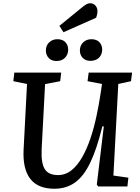

<svg xmlns="http://www.w3.org/2000/svg" viewBox="-20 -1146 858 1180"><path d="M677 -67 769 -54 763 0H583L575 -12L618 -369H609Q575 -230 534.5 -146Q494 -62 440.5 -24Q387 14 314 14Q213 14 166 -47Q119 -108 125 -226L146 -630L62 -647L68 -700H356L350 -647L257 -629L236 -230Q232 -144 255 -107Q278 -70 337 -70Q383 -70 420 -100Q457 -130 486 -181.5Q515 -233 536.5 -297.5Q558 -362 573 -432.5Q588 -503 598 -570L607 -630L518 -647L525 -700H792L785 -647L707 -630ZM471 -836Q471 -866 491 -885.5Q511 -905 542 -905Q573 -905 590.5 -887Q608 -869 608 -841Q608 -811 588.5 -791.5Q569 -772 535 -772Q506 -772 488.5 -790Q471 -808 471 -836ZM262 -836Q262 -866 282 -885.5Q302 -905 333 -905Q364 -905 381.5 -887Q399 -869 399 -841Q399 -811 379.5 -791Q360 -771 327 -771Q297 -771 279.5 -789.5Q262 -808 262 -836ZM487 -1103Q501 -1114 511.5 -1120Q522 -1126 534 -1126Q554 -1126 566.5 -1112Q579 -1098 579 -1077Q579 -1059 571 -1037L370 -948L345 -987Z"/></svg>

Font: Literata 7pt Medium
Style: Italic
Weight: 500
Italic angle: -2°
Designer: Latin by Veronika Burian and Jose Scaglione. Greek by Irene Vlachou. Cyrillic by Vera Evstafieva
Foundry: TypeTogether
Version: Version 3.002